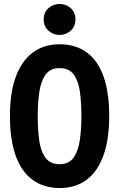

<svg xmlns="http://www.w3.org/2000/svg" viewBox="-20 -932 600 967"><path d="M281 15Q201 15 144.5 -26Q88 -67 59 -148Q30 -229 30 -347Q30 -466 60 -546.5Q90 -627 146 -668Q202 -709 280 -709Q361 -709 417 -668Q473 -627 501.5 -546.5Q530 -466 530 -347Q530 -229 500.5 -148Q471 -67 415.5 -26Q360 15 281 15ZM280 -105Q327 -105 350.5 -138Q374 -171 382 -226Q390 -281 390 -347Q390 -415 382.5 -469.5Q375 -524 351.5 -556.5Q328 -589 280 -589Q233 -589 209.5 -556Q186 -523 178 -468.5Q170 -414 170 -347Q170 -280 177.5 -225Q185 -170 209 -137.5Q233 -105 280 -105ZM280 -756Q248 -756 224 -777.5Q200 -799 200 -834Q200 -870 224 -891Q248 -912 280 -912Q312 -912 336 -891Q360 -870 360 -835Q360 -799 336 -777.5Q312 -756 280 -756Z"/></svg>

Font: Ubuntu Sans Mono
Style: Regular
Weight: 400
Monospace: yes
Designer: Dalton Maag Ltd
Foundry: Dalton Maag Ltd
Version: Version 1.006